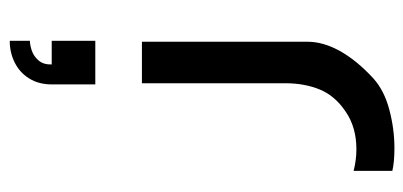

<svg xmlns="http://www.w3.org/2000/svg" viewBox="-248 -336 870 414"><g transform="rotate(90 187.0 -129.0)"><path d="M300 -544.5Q329 -544.5 348.5 -540V-456.5Q324.5 -462.5 302 -462.5Q254.5 -462.5 221 -439.5Q186.5 -416.5 173 -383.5Q159.5 -350.5 159.5 -309.5V0H70V-357Q70 -391 90 -427Q110 -463 149 -499Q175 -522.5 216.5 -533.5Q258 -544.5 300 -544.5ZM68 194.5V100.5H162V194.5Q162 222.5 149.2 243Q136.5 263.5 115 274.2Q93.5 285 68 285V241.5Q77 241.5 89 237.5Q101 233.5 110.2 223Q119.5 212.5 119 194.5Z"/></g></svg>

Font: CCSD_manrope Medium
Style: Regular
Weight: 500
Designer: Mikhail Sharanda
Foundry: Mikhail Sharanda
Version: Version 4.503